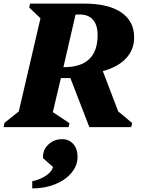

<svg xmlns="http://www.w3.org/2000/svg" viewBox="-48 -710 812 1072"><path d="M-28 0 -23 -24 57 -88 178 -608 115 -668 120 -690H421Q556 -690 628.5 -641Q701 -592 701 -501Q701 -432 655 -383.5Q609 -335 526 -313L612 -88L690 -23L684 0H451L345 -274H292L247 -84L340 -22L335 0ZM398 -629H374L306 -335H309Q497 -335 497 -514Q497 -570 471.5 -599.5Q446 -629 398 -629ZM132 342V302Q176 293 209 270.5Q242 248 248 222L192 173V167Q192 125 223 96Q254 67 299 67Q337 67 361 94Q385 121 385 165Q385 214 351.5 254.5Q318 295 260.5 318.5Q203 342 132 342Z"/></svg>

Font: Platypi ExtraBold
Style: Italic
Weight: 800
Italic angle: -13°
Designer: David Sargent
Foundry: Bolt Cutter Type
Version: Version 1.200; ttfautohint (v1.8.4.7-5d5b)